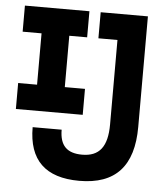

<svg xmlns="http://www.w3.org/2000/svg" viewBox="-51 -739 688 795"><g transform="rotate(5 293.0 -341.5)"><path d="M307.6 9.8C458 9.8 531.7 -70.8 531.7 -233.9V-693.4H335.4V-585H414.6V-233.9C414.6 -141.1 381.3 -99.1 310.1 -99.1C246.6 -99.1 216.8 -129.4 216.8 -194.8H96.2C96.2 -58.1 166.5 9.8 307.6 9.8ZM20.5 -263.7H298.3V-371.6H214.4V-585H288.6V-693.4H20.5V-585H99.1V-371.6H20.5Z"/></g></svg>

Font: Cascadia Code PL SemiBold
Style: Regular
Weight: 600
Monospace: yes
Designer: Aaron Bell
Foundry: Saja Typeworks
Version: Version 2404.023